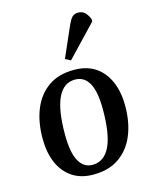

<svg xmlns="http://www.w3.org/2000/svg" viewBox="-121 -880 779 974"><g transform="rotate(-15 269.0 -393.0)"><path d="M248 14Q182 14 136.5 -17Q91 -48 68 -102.5Q45 -157 45 -229Q45 -317 72.5 -383.5Q100 -450 154 -487.5Q208 -525 289 -525Q386 -525 439.5 -459Q493 -393 493 -281Q493 -196 466 -129.5Q439 -63 384.5 -24.5Q330 14 248 14ZM256 -35Q317 -35 348 -98.5Q379 -162 379 -293Q379 -387 354 -431.5Q329 -476 281 -476Q160 -476 160 -221Q160 -125 185 -80Q210 -35 256 -35ZM287 -575 259 -590 331 -754Q342 -778 353 -789Q364 -800 384 -800Q405 -800 418.5 -787.5Q432 -775 442 -751V-738Z"/></g></svg>

Font: Literata 36pt Medium
Style: Italic
Weight: 500
Italic angle: -2°
Designer: Latin by Veronika Burian and Jose Scaglione. Greek by Irene Vlachou. Cyrillic by Vera Evstafieva
Foundry: TypeTogether
Version: Version 3.002